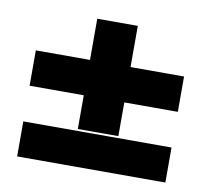

<svg xmlns="http://www.w3.org/2000/svg" viewBox="-59 -518 631 583"><g transform="rotate(10 257.0 -227.0)"><path d="M196 -218H29V-327H196V-454H321V-327H486V-218H321V-114H196ZM486 0H29V-108H486Z"/></g></svg>

Font: Tajawal ExtraBold
Style: Regular
Weight: 800
Designer: Boutros Fonts
Foundry: Created by Boutros International 2017
Version: Version 1.700